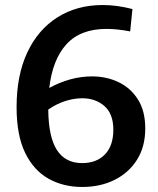

<svg xmlns="http://www.w3.org/2000/svg" viewBox="-20 -733 630 764"><path d="M558 -222Q558 -149 525 -97Q492 -45 435.5 -17Q379 11 307 11Q232 11 173 -22Q114 -55 80 -125Q46 -195 46 -307Q46 -433 88.5 -524Q131 -615 208.5 -664Q286 -713 389 -713Q445 -713 507 -697L498 -608Q472 -613 448.5 -615.5Q425 -618 404 -618Q300 -618 244.5 -557Q189 -496 176 -383Q216 -405 259 -417Q302 -429 346 -429Q404 -429 452 -406Q500 -383 529 -337Q558 -291 558 -222ZM307 -342Q275 -342 240 -331Q205 -320 172 -297Q173 -188 206.5 -136Q240 -84 307 -84Q364 -84 397.5 -118.5Q431 -153 431 -217Q431 -280 395.5 -311Q360 -342 307 -342Z"/></svg>

Font: Bitter SemiBold
Style: Regular
Weight: 600
Designer: Sol Matas, and Bitter project Authors
Foundry: Sol Matas
Version: Version 2.001